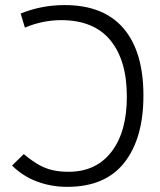

<svg xmlns="http://www.w3.org/2000/svg" viewBox="-20 -723 626 753"><path d="M243.7 9.8Q180.2 9.8 124.8 -11.2Q69.3 -32.2 27.3 -73.7L73.2 -118.7Q105 -92.3 131.6 -77.1Q158.2 -62 186 -55.7Q213.9 -49.3 249 -49.3Q356.9 -49.3 417.2 -127.7Q477.5 -206.1 477.5 -344.2Q477.5 -486.8 412.6 -565.4Q347.7 -644 220.2 -644Q147.5 -644 77.6 -614.7L61 -669.9Q142.6 -703.1 233.4 -703.1Q386.2 -703.1 464.4 -611.8Q542.5 -520.5 542.5 -348.1Q542.5 -180.7 467.8 -85.4Q393.1 9.8 243.7 9.8Z"/></svg>

Font: CaskaydiaMono NF Light
Style: Regular
Weight: 300
Designer: Aaron Bell
Foundry: Saja Typeworks
Version: Version 2111.001; ttfautohint (v1.8.4);Nerd Fonts 3.1.1